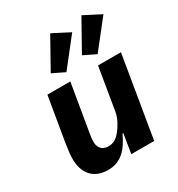

<svg xmlns="http://www.w3.org/2000/svg" viewBox="-191 -925 981 1060"><g transform="rotate(-30 300.0 -395.0)"><path d="M342 0H487.9L573.9 -516H427.9L383.2 -247.2C376.1 -204.9 350.9 -166.9 335.9 -147C312.9 -116.8 289.1 -100.1 255 -100.1C209.9 -100.1 195 -133.9 195 -160.9C195 -186.1 198.9 -206 202.1 -224.1L251.1 -516H105.1L58.9 -241.1C51.1 -192.8 47.9 -165.8 47.9 -137.1C47.9 -57.2 88.1 12.1 188.9 12.1C271 12.1 317.8 -39.1 356.9 -122.9H361.9ZM180 -609 258.2 -571 396 -746.1 288 -801.8ZM378.9 -609 457 -571 595.2 -746.1 486.9 -801.8Z"/></g></svg>

Font: Margiela Mono Italic Bold It
Style: Regular
Weight: 700
Designer: Mike Abbink, Paul van der Laan, Pieter van Rosmalen
Foundry: Bold Monday
Version: Version 2.003 2021